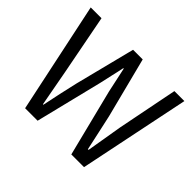

<svg xmlns="http://www.w3.org/2000/svg" viewBox="-159 -964 1196 1196"><g transform="rotate(45 439.0 -366.5)"><path d="M181 0H291L400 -442C412 -500 426 -553 437 -609H441C453 -553 464 -500 477 -442L588 0H700L851 -733H763L684 -334C671 -255 657 -176 644 -96H638C620 -176 604 -256 586 -334L484 -733H399L298 -334C280 -255 262 -176 246 -96H242C227 -176 213 -255 198 -334L121 -733H26Z"/></g></svg>

Font: Noto Sans CJK SC
Style: Regular
Weight: 400
Designer: Ryoko NISHIZUKA 西塚涼子 (kana, bopomofo & ideographs); Paul D. Hunt (Latin, Greek & Cyrillic); Sandoll Communications 산돌커뮤니
Foundry: Adobe
Version: Version 2.004;hotconv 1.0.118;makeotfexe 2.5.65603